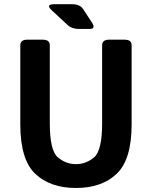

<svg xmlns="http://www.w3.org/2000/svg" viewBox="-20 -892 734 928"><path d="M412.1 -752H361.8Q327.6 -752 307.6 -770.5L230.5 -841.8Q198.2 -871.6 242.2 -871.6H328.1Q366.2 -871.6 381.3 -848.6L424.3 -783.2Q444.8 -752 412.1 -752ZM78.1 -291.5V-673.3Q78.1 -700.2 112.3 -700.2H186.5Q220.7 -700.2 220.7 -673.3V-296.4Q220.7 -164.6 259.5 -131.6Q298.3 -98.6 347.2 -98.6Q396 -98.6 434.8 -131.6Q473.6 -164.6 473.6 -296.4V-673.3Q473.6 -700.2 507.8 -700.2H582Q616.2 -700.2 616.2 -673.3V-291.5Q616.2 -120.6 543.9 -52Q471.7 16.6 347.2 16.6Q222.7 16.6 150.4 -52Q78.1 -120.6 78.1 -291.5Z"/></svg>

Font: Istok
Style: Bold
Weight: 700
Designer: Andrey V. Panov
Foundry: Andrey V. Panov
Version: Version 1.0.1